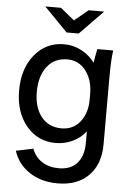

<svg xmlns="http://www.w3.org/2000/svg" viewBox="-61 -750 687 1013"><g transform="rotate(5 282.5 -243.0)"><path d="M413.1 -5.9V-67.9Q386.2 -32.2 343.8 -12.2Q301.3 7.8 253.9 7.8Q158.7 7.8 98.4 -64.7Q38.1 -137.2 38.1 -252Q38.1 -367.7 98.4 -441.4Q158.7 -515.1 253.9 -515.1Q303.2 -515.1 346.4 -492.2Q389.6 -469.2 417 -431.2Q419.9 -454.6 430.2 -504.9H514.2Q506.8 -453.6 506.8 -360.8V-6.8Q506.8 97.7 447.3 158.4Q387.7 219.2 282.2 219.2Q195.8 219.2 133.3 178Q70.8 136.7 48.8 66.9L140.1 47.9Q155.8 91.3 192.9 115.2Q230 139.2 282.2 139.2Q345.2 139.2 379.2 100.8Q413.1 62.5 413.1 -5.9ZM131.8 -252Q131.8 -169.4 171.1 -120.6Q210.4 -71.8 277.8 -71.8Q340.3 -71.8 376.7 -118.4Q413.1 -165 413.1 -234.9V-267.1Q413.1 -339.4 376 -388.2Q338.9 -437 277.8 -437Q210.4 -437 171.1 -387Q131.8 -336.9 131.8 -252ZM449.2 -705.1 325.2 -578.1H261.2L137.2 -705.1H220.2L293.9 -645L367.2 -705.1Z"/></g></svg>

Font: LT Superior Med
Style: Regular
Weight: 500
Designer: Daniel Lyons
Foundry: LyonsType
Version: Version 1.000